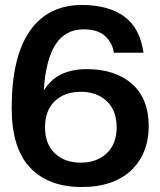

<svg xmlns="http://www.w3.org/2000/svg" viewBox="-20 -742 645 772"><path d="M309 10Q175 10 101 -68Q27 -146 27 -308Q27 -513 100 -617.5Q173 -722 310 -722Q415 -722 479 -676Q543 -630 557 -530H438Q432 -570 402.5 -597Q373 -624 316 -624Q243 -624 203.5 -563.5Q164 -503 156 -378Q184 -423 227 -443.5Q270 -464 328 -464Q444 -464 511 -404.5Q578 -345 578 -234Q578 -180 560 -135Q542 -90 508 -57.5Q474 -25 424 -7.5Q374 10 309 10ZM305 -88Q369 -88 409 -125.5Q449 -163 449 -230Q449 -298 409 -335.5Q369 -373 305 -373Q240 -373 200.5 -335.5Q161 -298 161 -230Q161 -163 200.5 -125.5Q240 -88 305 -88Z"/></svg>

Font: Firefly Display
Style: Bold
Weight: 700
Designer: Colophon Foundry, Jonny Pinhorn
Foundry: Colophon Foundry
Version: Version 1.200; ttfautohint (v1.8.3)